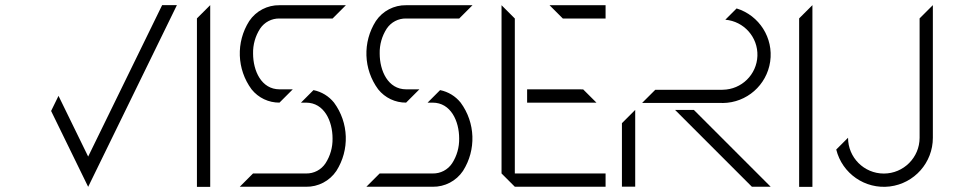

<svg xmlns="http://www.w3.org/2000/svg" viewBox="-20 -720 3684 740"><path d="M604.9 -700.2 319.8 -116.6 205.5 -350.6 177 -292.3 319.8 0.1 661.8 -700.2Z M790.2 0.1V-700.2L739 -649.1V0.1Z M1188.2 -372.7 1140 -324.4H1159.5C1229.7 -324.4 1261.7 -252.9 1261.7 -186.5C1262.4 -152.5 1253 -119.2 1234.6 -90.7C1218 -65.5 1189.6 -50.7 1159.5 -51.4H955.2L904 -0.2H1159.5C1206.3 0.6 1250.3 -22.4 1276.4 -61.2C1328.1 -142.4 1324.5 -247 1267.4 -324.5C1247.5 -349.3 1219.5 -366.4 1188.2 -372.7ZM1057.2 -324.5 1108.4 -375.7H1057.5C987.3 -375.7 955.4 -447.2 955.4 -513.7C954.6 -547.6 964 -581 982.4 -609.5C999.1 -634.6 1027.4 -649.4 1057.5 -648.7H1261.9L1313.1 -699.9H1057.5C1010.7 -700.7 966.7 -677.8 940.6 -638.9C888.9 -557.7 892.5 -453.1 949.6 -375.7C975.8 -342.9 1015.6 -324 1057.5 -324.5Z M1676.2 -372.7 1628 -324.4H1647.5C1717.7 -324.4 1749.7 -252.9 1749.7 -186.5C1750.4 -152.5 1741 -119.2 1722.6 -90.7C1706 -65.5 1677.6 -50.7 1647.5 -51.4H1443.2L1392 -0.2H1647.5C1694.3 0.6 1738.3 -22.4 1764.4 -61.2C1816.1 -142.4 1812.5 -247 1755.4 -324.5C1735.5 -349.3 1707.5 -366.4 1676.2 -372.7ZM1545.2 -324.5 1596.4 -375.7H1545.5C1475.3 -375.7 1443.4 -447.2 1443.4 -513.7C1442.6 -547.6 1452 -581 1470.4 -609.5C1487.1 -634.6 1515.4 -649.4 1545.5 -648.7H1749.9L1801.1 -699.9H1545.5C1498.7 -700.7 1454.7 -677.8 1428.6 -638.9C1376.9 -557.7 1380.5 -453.1 1437.6 -375.7C1463.8 -342.9 1503.6 -324 1545.5 -324.5Z M1964.2 -648.7 1913 -699.9V-51.5L1964.2 -0.3H2314V-51.5H1964.2ZM2098 -699.9 2149.2 -648.7H2314V-699.9ZM2227.7 -375.4H2219.6V-375.7H2011.6V-324.3H2278.9Z M2377 -0.5H2428.2V-296.4L2377 -245.2ZM2766.1 -323C2857.9 -324 2935.2 -391.8 2948.4 -482.6C2961.6 -573.5 2906.7 -660.4 2819 -687.5L2775.5 -644C2847.3 -637.9 2901.7 -576.6 2899.2 -504.6C2896.7 -432.6 2838.1 -375.2 2766.1 -374.1C2765.3 -374.1 2764.6 -374 2763.9 -374H2505.6L2454.7 -323.2H2761.3C2762.9 -323.2 2764.5 -323 2766.1 -323ZM2654.2 -296.4H2581.8L2877.9 -0.3H2950.3Z M3111.2 0.1V-700.2L3060 -649.1V0.1Z M3524.3 -649.1V-189C3524.3 -112.9 3462.5 -51.1 3386.4 -51.1C3310.2 -51.1 3248.5 -112.9 3248.5 -189V-189.1L3203 -143.7C3225.9 -50.9 3314.5 10.2 3409.3 -1.3C3504.2 -12.9 3575.5 -93.5 3575.4 -189V-700.2Z"/></svg>

Font: Expanse
Style: Expanse
Weight: 400
Designer: Ryan Lin
Version: Version 1.0